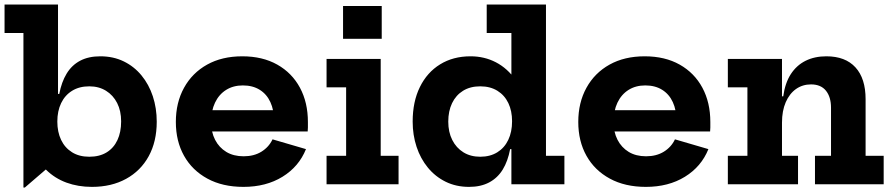

<svg xmlns="http://www.w3.org/2000/svg" viewBox="-23 -810 3921 844"><path d="M80 14.5V-665H-3V-790H232V-353.5L229 -299V-220.5L232 -111L86 14.5ZM381 11.5Q320.5 11.5 269.2 -7.2Q218 -26 180.2 -63.2Q142.5 -100.5 122 -156L229 -275.5Q229 -230 245.5 -195.2Q262 -160.5 293.5 -140.8Q325 -121 369.5 -121Q414.5 -121 445.8 -140.2Q477 -159.5 493.2 -194.2Q509.5 -229 509.5 -276.5Q509.5 -322.5 492 -357Q474.5 -391.5 443 -411Q411.5 -430.5 369.5 -430.5Q325.5 -430.5 294 -411Q262.5 -391.5 245.8 -356.8Q229 -322 229 -275.5L214 -397H237.5Q247.5 -449.5 270 -486.5Q292.5 -523.5 329.2 -543Q366 -562.5 418 -562.5Q475 -562.5 520.8 -540.2Q566.5 -518 599 -478.5Q631.5 -439 648.8 -386.8Q666 -334.5 666 -275Q666 -188 630.8 -123.5Q595.5 -59 531.2 -23.8Q467 11.5 381 11.5Z M1047 11.5Q955.5 11.5 888.8 -24.8Q822 -61 786 -125.2Q750 -189.5 750 -274Q750 -359 786 -424.2Q822 -489.5 887.5 -526Q953 -562.5 1042 -562.5Q1131 -562.5 1195.8 -526Q1260.5 -489.5 1295.5 -424.5Q1330.5 -359.5 1330.5 -273.5Q1330.5 -259.5 1330.5 -249.5Q1330.5 -239.5 1329.5 -232H1179.5Q1181 -243 1181.2 -254.5Q1181.5 -266 1181.5 -280.5Q1181.5 -326.5 1165.5 -361.2Q1149.5 -396 1118.8 -415.2Q1088 -434.5 1044.5 -434.5Q1002.5 -434.5 971 -414.8Q939.5 -395 922.2 -358.8Q905 -322.5 905 -274Q905 -229.5 922.5 -195.5Q940 -161.5 971.8 -142.2Q1003.5 -123 1048 -123Q1093.5 -123 1126.2 -143.2Q1159 -163.5 1175 -197.5L1322 -154.5Q1291 -77.5 1218.8 -33Q1146.5 11.5 1047 11.5ZM846.5 -232V-325.5H1240L1256.5 -232Z M1650.5 -125H1729V0H1412.5V-125H1498.5V-426H1412.5V-551H1650.5ZM1485 -783.5H1655V-639.5H1485Z M2225 0V-205.5L2228 -244.5V-317.5L2225 -406.5V-665H2116.5V-790H2377V-125H2458V0ZM2045.5 -562.5Q2106 -562.5 2156.8 -536.2Q2207.5 -510 2244.8 -457.2Q2282 -404.5 2302.5 -325L2228 -277Q2228 -322.5 2211.5 -357Q2195 -391.5 2163.5 -411Q2132 -430.5 2088 -430.5Q2044 -430.5 2012.5 -411Q1981 -391.5 1964.2 -356.5Q1947.5 -321.5 1947.5 -275.5Q1947.5 -229.5 1965 -194.8Q1982.5 -160 2014 -140.5Q2045.5 -121 2088 -121Q2131.5 -121 2163 -140.5Q2194.5 -160 2211.2 -195Q2228 -230 2228 -277L2243 -154.5H2219.5Q2209.5 -101.5 2187 -64.8Q2164.5 -28 2127.5 -8.2Q2090.5 11.5 2039 11.5Q1982 11.5 1936.2 -11Q1890.5 -33.5 1858 -73Q1825.5 -112.5 1808.2 -164.5Q1791 -216.5 1791 -275.5Q1791 -363 1822.8 -427.5Q1854.5 -492 1911.8 -527.2Q1969 -562.5 2045.5 -562.5Z M2816 11.5Q2724.5 11.5 2657.8 -24.8Q2591 -61 2555 -125.2Q2519 -189.5 2519 -274Q2519 -359 2555 -424.2Q2591 -489.5 2656.5 -526Q2722 -562.5 2811 -562.5Q2900 -562.5 2964.8 -526Q3029.5 -489.5 3064.5 -424.5Q3099.5 -359.5 3099.5 -273.5Q3099.5 -259.5 3099.5 -249.5Q3099.5 -239.5 3098.5 -232H2948.5Q2950 -243 2950.2 -254.5Q2950.5 -266 2950.5 -280.5Q2950.5 -326.5 2934.5 -361.2Q2918.5 -396 2887.8 -415.2Q2857 -434.5 2813.5 -434.5Q2771.5 -434.5 2740 -414.8Q2708.5 -395 2691.2 -358.8Q2674 -322.5 2674 -274Q2674 -229.5 2691.5 -195.5Q2709 -161.5 2740.8 -142.2Q2772.5 -123 2817 -123Q2862.5 -123 2895.2 -143.2Q2928 -163.5 2944 -197.5L3091 -154.5Q3060 -77.5 2987.8 -33Q2915.5 11.5 2816 11.5ZM2615.5 -232V-325.5H3009L3025.5 -232Z M3414.5 -125H3485V0H3176.5V-125H3262.5V-426H3176.5V-551H3414.5ZM3630 -125V-336.5Q3630 -383.5 3607.8 -411.2Q3585.5 -439 3542 -439Q3505 -439 3476.2 -418.8Q3447.5 -398.5 3431 -360.8Q3414.5 -323 3414.5 -271L3388 -386.5H3420Q3428 -445 3453.2 -484Q3478.5 -523 3518.2 -542.8Q3558 -562.5 3609.5 -562.5Q3693 -562.5 3737.5 -513.8Q3782 -465 3782 -374V-125H3861.5V0H3559.5V-125Z"/></svg>

Font: Hepta Slab
Style: Bold
Weight: 700
Designer: Michael LaGattuta
Foundry: Michael LaGattuta
Version: Version 1.100